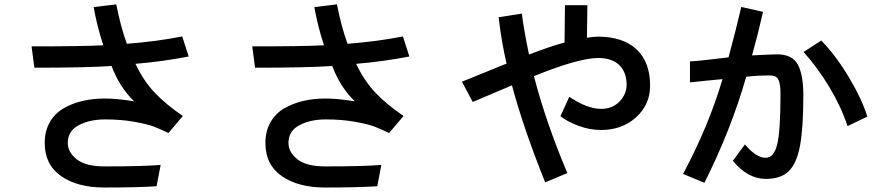

<svg xmlns="http://www.w3.org/2000/svg" viewBox="-20 -797 4040 870"><path d="M123 -586.9Q358.4 -586.9 448.2 -591.8Q420.9 -672.9 404.3 -764.6L506.8 -777.3Q526.4 -676.8 554.7 -598.6Q685.5 -608.4 805.7 -631.8L835 -541Q713.9 -517.6 593.8 -507.8Q630.9 -429.7 681.6 -376.5Q732.4 -323.2 808.6 -271.5L743.2 -194.3Q704.1 -212.9 676.3 -223.6Q648.4 -234.4 588.9 -245.1Q529.3 -255.9 456.1 -255.9Q385.7 -255.9 336.4 -229.5Q287.1 -203.1 287.1 -149.4Q287.1 -107.4 327.6 -75.2Q368.2 -43 453.1 -43Q632.8 -43 708 -49.8L689.5 46.9Q601.6 52.7 453.1 52.7Q331.1 52.7 256.8 1Q182.6 -50.8 182.6 -149.4Q182.6 -202.1 205.1 -242.2Q227.5 -282.2 266.6 -305.2Q305.7 -328.1 353 -339.4Q400.4 -350.6 455.1 -350.6Q509.8 -350.6 587.9 -337.9Q522.5 -400.4 485.4 -498Q373 -490.2 135.7 -490.2Z M1123 -586.9Q1358.4 -586.9 1448.2 -591.8Q1420.9 -672.9 1404.3 -764.6L1506.8 -777.3Q1526.4 -676.8 1554.7 -598.6Q1685.5 -608.4 1805.7 -631.8L1835 -541Q1713.9 -517.6 1593.8 -507.8Q1630.9 -429.7 1681.6 -376.5Q1732.4 -323.2 1808.6 -271.5L1743.2 -194.3Q1704.1 -212.9 1676.3 -223.6Q1648.4 -234.4 1588.9 -245.1Q1529.3 -255.9 1456.1 -255.9Q1385.7 -255.9 1336.4 -229.5Q1287.1 -203.1 1287.1 -149.4Q1287.1 -107.4 1327.6 -75.2Q1368.2 -43 1453.1 -43Q1632.8 -43 1708 -49.8L1689.5 46.9Q1601.6 52.7 1453.1 52.7Q1331.1 52.7 1256.8 1Q1182.6 -50.8 1182.6 -149.4Q1182.6 -202.1 1205.1 -242.2Q1227.5 -282.2 1266.6 -305.2Q1305.7 -328.1 1353 -339.4Q1400.4 -350.6 1455.1 -350.6Q1509.8 -350.6 1587.9 -337.9Q1522.5 -400.4 1485.4 -498Q1373 -490.2 1135.7 -490.2Z M2239.3 -718.8 2344.7 -735.4Q2351.6 -672.9 2377 -549.8Q2467.8 -585 2538.1 -604.5L2540 -773.4H2641.6L2639.6 -626Q2667 -630.9 2689.5 -630.9Q2802.7 -630.9 2864.3 -573.2Q2925.8 -515.6 2925.8 -409.2Q2925.8 -323.2 2862.3 -265.6Q2798.8 -208 2704.1 -208Q2652.3 -208 2602.1 -226.6Q2551.8 -245.1 2519.5 -270.5L2559.6 -358.4Q2640.6 -303.7 2704.1 -303.7Q2754.9 -303.7 2787.1 -336.9Q2819.3 -370.1 2819.3 -413.1Q2819.3 -469.7 2786.1 -502Q2752.9 -534.2 2690.4 -534.2Q2602.5 -534.2 2399.4 -452.1Q2453.1 -244.1 2550.8 -12.7L2450.2 29.3Q2350.6 -219.7 2299.8 -410.2L2122.1 -335L2073.2 -426.8L2275.4 -508.8Q2252.9 -604.5 2239.3 -718.8Z M3075.2 -8.8Q3191.4 -226.6 3253.9 -438.5Q3235.4 -436.5 3182.6 -431.6Q3129.9 -426.8 3106.4 -423.8V-518.6Q3140.6 -520.5 3201.7 -527.8Q3262.7 -535.2 3281.2 -537.1Q3316.4 -668 3338.9 -765.6L3437.5 -743.2Q3414.1 -639.6 3387.7 -545.9Q3434.6 -548.8 3500 -550.8Q3570.3 -550.8 3595.2 -504.4Q3620.1 -458 3620.1 -366.2Q3620.1 -216.8 3605 -136.2Q3589.8 -55.7 3553.7 -21Q3517.6 13.7 3450.2 13.7Q3368.2 13.7 3300.8 -68.4L3355.5 -142.6Q3406.2 -82 3449.2 -82Q3487.3 -82 3502 -144Q3516.6 -206.1 3516.6 -371.1Q3516.6 -417 3507.3 -436Q3498 -455.1 3469.7 -455.1Q3410.2 -455.1 3361.3 -449.2Q3293 -210 3171.9 31.2ZM3621.1 -561.5 3701.2 -613.3Q3766.6 -546.9 3825.7 -448.2Q3884.8 -349.6 3910.2 -268.6L3820.3 -225.6Q3792 -312.5 3738.3 -401.9Q3684.6 -491.2 3621.1 -561.5Z"/></svg>

Font: Gothic A1 SemiBold
Style: Regular
Weight: 600
Version: Version 2.50